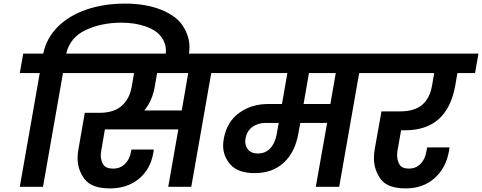

<svg xmlns="http://www.w3.org/2000/svg" viewBox="-20 -1038 2679 1067"><path d="M675 -1018Q792 -1018 877.5 -983Q963 -948 998 -891.5Q1033 -835 1033 -776Q1033 -753 1028 -728L1025 -711H896L899 -726Q902 -742 902 -757Q902 -800 874 -836Q846 -872 786.5 -892Q727 -912 656 -912Q543 -912 456 -871Q369 -830 348 -740H460L441 -632H330L219 0H90L201 -632H90L109 -740H220Q239 -828 302.5 -890.5Q366 -953 462.5 -985.5Q559 -1018 675 -1018Z M1266 -632H1154L1043 0H915L971 -319H563L543 -203Q540 -188 540 -174Q540 -148 553.5 -124.5Q567 -101 609 -101Q648 -101 674.5 -127Q701 -153 708 -194L710 -207H834Q834 -199 832 -188Q816 -97 751.5 -44Q687 9 591 9Q489 9 450 -43Q411 -95 411 -159Q411 -182 416 -209L451 -411H532Q612 -411 656 -449.5Q700 -488 712 -556L725 -632H399L418 -740H1285ZM1026 -632H853L840 -556Q827 -480 782 -424H990Z M2087 -632H1976L1865 0H1735L1798 -355H1649L1638 -296Q1620 -192 1557 -134Q1494 -76 1396 -76Q1303 -76 1261.5 -122.5Q1220 -169 1220 -229Q1220 -248 1224 -269Q1241 -361 1309 -410.5Q1377 -460 1471 -460H1547L1577 -632H1224L1243 -740H2106ZM1846 -632H1697L1667 -460H1816ZM1529 -355H1457Q1413 -355 1382.5 -332.5Q1352 -310 1345 -270Q1343 -260 1343 -251Q1343 -225 1360 -205Q1377 -185 1414 -185Q1454 -185 1481 -213Q1508 -241 1517 -289Z M2209 -314 2189 -201Q2187 -187 2187 -175Q2187 -147 2200 -124Q2213 -101 2253 -101Q2290 -101 2316 -126.5Q2342 -152 2349 -194L2354 -219H2478Q2477 -210 2475 -198Q2458 -103 2394 -47Q2330 9 2235 9Q2133 9 2095.5 -43Q2058 -95 2058 -158Q2058 -181 2062 -207L2100 -419H2203Q2283 -419 2326 -455.5Q2369 -492 2381 -563L2393 -632H2046L2065 -740H2639L2620 -632H2522L2510 -563Q2466 -314 2231 -314Z"/></svg>

Font: Fz Poppins SemBd
Style: Italic
Weight: 600
Italic angle: -10°
Designer: Ninad Kale (Devanagari), Jonny Pinhorn (Latin)
Foundry: Indian Type Foundry
Version: Vit hóa bi Vntype.Com & FontZin.Com